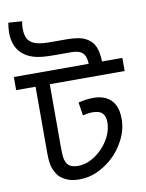

<svg xmlns="http://www.w3.org/2000/svg" viewBox="-106 -979 779 1023"><g transform="rotate(-10 283.5 -468.0)"><path d="M577 -622V-551H172V-205Q172 -161 177 -143Q182 -125 189 -117Q207 -96 244 -96Q283 -96 318 -115Q353 -134 379 -162Q408 -193 423.5 -228Q439 -263 439 -299Q439 -331 423 -347.5Q407 -364 370 -364Q358 -364 344 -362Q330 -360 317 -357L306 -428Q325 -433 345.5 -436Q366 -439 389 -439Q426 -439 455 -425Q484 -411 500.5 -381Q517 -351 517 -303Q517 -244 488 -188.5Q459 -133 415 -95Q378 -63 334.5 -43.5Q291 -24 239 -24Q202 -24 175.5 -35Q149 -46 132 -63Q116 -82 105.5 -109Q95 -136 95 -191V-551H-10V-622ZM395 -622Q394 -663 375.5 -681Q357 -699 315 -699H221Q156 -699 120.5 -708Q85 -717 60 -736Q33 -756 19.5 -787.5Q6 -819 6 -859Q6 -872 7.5 -884.5Q9 -897 11 -912L85 -907Q83 -896 82 -887.5Q81 -879 81 -869Q81 -847 85.5 -830Q90 -813 100 -802Q114 -786 140.5 -778.5Q167 -771 216 -771H294Q347 -771 378 -763Q409 -755 431 -734Q448 -718 457 -690.5Q466 -663 467 -622Z"/></g></svg>

Font: lbangla05
Style: Book
Weight: 400
Designer: Jelle Bosma - Monotype Design Team
Foundry: Monotype Imaging Inc.
Version: Version 2.003